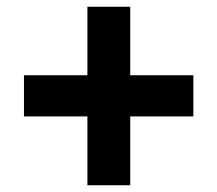

<svg xmlns="http://www.w3.org/2000/svg" viewBox="-20 -633 644 569"><path d="M553 -410V-288H366V-84H239V-288H51V-410H239V-613H366V-410Z"/></svg>

Font: Prodigy Sans
Style: Bold
Weight: 700
Designer: Wei Huang
Foundry: Wei Huang
Version: Version 1.003; ttfautohint (v1.8.3)